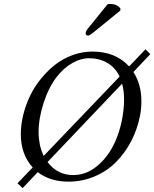

<svg xmlns="http://www.w3.org/2000/svg" viewBox="-20 -923 792 986"><path d="M436 -624Q396 -624 352.1 -599.6Q308.1 -575.2 271 -527.8Q229.5 -473.6 203.9 -394.3Q178.2 -314.9 178.2 -244.1Q178.2 -213.4 185.1 -176.8Q191.9 -148.9 204.1 -122.1L594.2 -529.8Q572.3 -576.2 531.2 -600.1Q490.2 -624 436 -624ZM606.9 -493.2 224.1 -90.8Q274.9 -23.9 356.9 -23.9Q441.4 -23.9 511.2 -101.3Q581.1 -178.7 606.9 -310.1Q617.2 -365.7 617.2 -410.2Q617.2 -457 606.9 -493.2ZM643.1 -582 727.1 -669.9 752 -645 665 -553.2Q706.1 -489.7 706.1 -402.8Q706.1 -365.2 699.2 -329.1Q685.5 -259.3 653.8 -198.2Q622.1 -137.2 575.7 -90.6Q529.3 -43.9 466.1 -17.1Q402.8 9.8 331.1 9.8Q237.3 9.8 173.8 -39.1L96.2 43L69.8 18.1L147.9 -63Q86.9 -130.4 86.9 -233.9Q86.9 -283.2 99.6 -334.2Q112.3 -385.3 135 -432.1Q157.7 -479 191.7 -520.3Q225.6 -561.5 265.4 -592.3Q305.2 -623 354.2 -640.6Q403.3 -658.2 455.1 -658.2Q572.8 -658.2 643.1 -582ZM430.2 -774.9 532.2 -900.9Q538.1 -902.8 546.9 -902.8Q579.6 -902.8 598.1 -879.9V-869.1L463.9 -759.8Q440.4 -740.2 432.1 -740.2Q427.2 -740.2 423.6 -743.4Q419.9 -746.6 419.9 -751Q419.9 -762.2 430.2 -774.9Z"/></svg>

Font: Common Serif
Style: Italic
Weight: 400
Italic angle: -12°
Designer: Philipp H. Poll, Khaled Hosny
Foundry: Stefan Peev, Context Ltd.
Version: Version 1.026